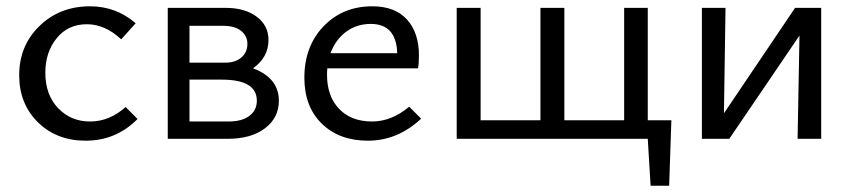

<svg xmlns="http://www.w3.org/2000/svg" viewBox="-20 -441 2703 610"><path d="M252 6Q160 6 100.5 -52.5Q41 -111 41 -202Q41 -296 105.5 -358.5Q170 -421 266 -421Q349 -421 411 -367L365 -316Q314 -364 256 -364Q196 -364 160 -319.5Q124 -275 124 -210Q124 -140 164.5 -97.5Q205 -55 266 -55Q328 -55 379 -101L417 -63Q349 6 252 6Z M784 -224Q866 -193 866 -121Q866 -67 822 -33.5Q778 0 704 0H513V-416H697Q758 -416 795.5 -388Q833 -360 833 -314Q833 -259 784 -224ZM688 -359H582V-242H696Q728 -242 747 -258.5Q766 -275 766 -302Q766 -326 746.5 -342.5Q727 -359 688 -359ZM706 -55Q749 -55 772.5 -73Q796 -91 796 -121Q796 -188 685 -188H582V-55Z M1280 -102 1318 -64Q1243 6 1149 6Q1058 6 1002.5 -48Q947 -102 947 -194Q947 -294 1008 -357.5Q1069 -421 1163 -421Q1235 -421 1273 -379Q1311 -337 1311 -265Q1311 -238 1308 -224H1020Q1019 -217 1019 -203Q1019 -135 1057.5 -95Q1096 -55 1162 -55Q1224 -55 1280 -102ZM1158 -365Q1113 -365 1079.5 -340Q1046 -315 1030 -272H1242Q1239 -365 1158 -365Z M2038 -59H2113L2106 149H2047L2038 0H1431V-416H1507V-59H1697V-416H1773V-59H1963V-416H2038Z M2589 -416V0H2514L2520 -328L2297 0H2210V-416H2285L2280 -81L2506 -416Z"/></svg>

Font: EauTest Medium
Style: Regular
Weight: 500
Designer: Christian Thalmann (Catharsis Fonts)
Version: Version 0.001;PS 000.001;hotconv 1.0.88;makeotf.lib2.5.64775